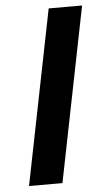

<svg xmlns="http://www.w3.org/2000/svg" viewBox="-52 -734 410 767"><g transform="rotate(-5 153.5 -350.0)"><path d="M307 -700 167 0H33L173 -700Z"/></g></svg>

Font: Gontserrat Medium
Style: Italic
Weight: 500
Italic angle: -11.3°
Designer: Julieta Ulanovsky
Foundry: Julieta Ulanovsky
Version: Version 6.001